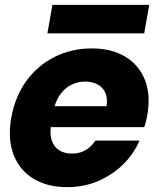

<svg xmlns="http://www.w3.org/2000/svg" viewBox="-20 -766 656 794"><path d="M169.4 -240.2 185.4 -326.9H420.6Q424.5 -351.9 419.4 -371Q414.3 -390.1 402 -402.8Q389.8 -415.5 371.8 -422Q353.7 -428.6 332.2 -428.6Q300.3 -428.6 272.9 -414.2Q245.5 -399.8 226.7 -372Q207.9 -344.3 200 -303.5L191.9 -254.7Q184.5 -213.2 194 -185.4Q203.5 -157.6 225.4 -144.2Q247.3 -130.9 276.5 -130.9Q301 -130.9 319.5 -138.2Q338.1 -145.5 351.7 -158Q365.4 -170.5 374.6 -184.6H556.8Q533.8 -130.3 489.9 -86.8Q446 -43.3 386.8 -17.7Q327.5 7.9 257.9 7.9Q176.3 7.9 118.7 -26.8Q61.1 -61.5 36.1 -126.3Q11.1 -191.1 26.6 -279.2Q42.6 -367.8 89.7 -432Q136.7 -496.3 206.6 -531.1Q276.4 -565.8 359 -565.8Q441.2 -565.8 497.8 -531.8Q554.4 -497.8 579.2 -435.7Q604 -373.6 589 -288.9Q587 -277.5 584 -265Q581 -252.6 576.6 -240.2ZM176 -628.1 196.8 -745.9H597.1L576.3 -628.1Z"/></svg>

Font: Poppins Variable
Style: Italic
Weight: 100
Italic angle: -10°
Designer: Jonny Pinhorn
Foundry: Indian Type Foundry
Version: Version 6.000